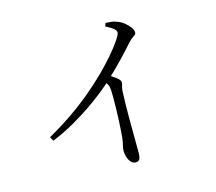

<svg xmlns="http://www.w3.org/2000/svg" viewBox="-112 -905 1224 1087"><g transform="rotate(-15 500.0 -361.5)"><path d="M122 -221Q198 -264 264 -309.5Q330 -355 386 -402Q442 -449 486.5 -493Q531 -537 564 -575.5Q597 -614 618 -644Q645 -682 645 -695Q645 -707 631.5 -718.5Q618 -730 586 -746L593 -765Q610 -764 626.5 -762.5Q643 -761 658 -754Q678 -748 697 -733Q716 -718 728.5 -701Q741 -684 741 -671Q741 -662 735.5 -657Q730 -652 720 -645.5Q710 -639 696 -624Q666 -590 623 -544.5Q580 -499 523 -446Q503 -427 466 -397Q429 -367 379 -332Q329 -297 267 -261.5Q205 -226 135 -197ZM554 42Q538 42 526.5 28.5Q515 15 509.5 -3.5Q504 -22 504 -39Q504 -53 508.5 -69Q513 -85 516 -110Q518 -130 520 -160.5Q522 -191 523.5 -225Q525 -259 525.5 -292Q526 -325 526 -351Q526 -377 525 -390Q524 -409 518 -421.5Q512 -434 495 -453L525 -479Q552 -462 573.5 -446Q595 -430 595 -417Q595 -407 591 -395.5Q587 -384 586 -365Q583 -293 583 -222Q583 -151 583.5 -94Q584 -37 584 -7Q584 21 577 31.5Q570 42 554 42Z"/></g></svg>

Font: Noto Serif HK ExtraLight
Style: Regular
Weight: 400
Version: Version 2.002-H1;hotconv 1.1.0;makeotfexe 2.6.0